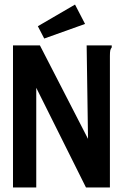

<svg xmlns="http://www.w3.org/2000/svg" viewBox="-20 -822 540 842"><path d="M37 -623H155L366 -213L360 -623H470V-614Q465 -608 463.5 -600.5Q462 -593 462 -577V0H357L139 -437V0H37ZM174 -653 146 -707 309 -802 353 -717Z"/></svg>

Font: Ligconsolata
Style: Bold
Weight: 700
Monospace: yes
Designer: Raph Levien, Cyreal, Brenton Simpson
Foundry: Raph Levien, Cyreal, Google
Version: Version 3.001; ttfautohint (v1.8.2.53-6de2)